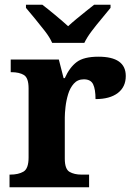

<svg xmlns="http://www.w3.org/2000/svg" viewBox="-20 -786 563 806"><path d="M20 0V-53H23Q57 -53 78.5 -65.5Q100 -78 100 -125V-415Q100 -459 80.5 -471Q61 -483 28 -483H25V-536H227L247 -458H252Q272 -503 302 -525.5Q332 -548 393 -548Q508 -548 508 -467Q508 -421 474.5 -395.5Q441 -370 381 -370Q381 -411 371 -432Q361 -453 332 -453Q306 -453 290 -435Q274 -417 266 -390.5Q258 -364 255 -337Q252 -310 252 -293V-120Q252 -76 272 -64.5Q292 -53 322 -53H354V0ZM199 -606Q189 -629 168.5 -655.5Q148 -682 126.5 -708Q105 -734 89 -753V-766H158Q179 -750 211.5 -723Q244 -696 266 -676Q281 -690 301 -706.5Q321 -723 341 -739Q361 -755 375 -766H444V-753Q429 -734 407 -708Q385 -682 365 -655.5Q345 -629 334 -606Z"/></svg>

Font: Noto Serif Oriya
Style: Bold
Weight: 700
Designer: David Williams
Foundry: Google LLC, David Williams
Version: Version 1.051; ttfautohint (v1.8.4.7-5d5b)